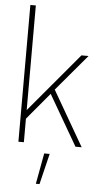

<svg xmlns="http://www.w3.org/2000/svg" viewBox="-63 -790 583 1049"><g transform="rotate(5 228.5 -265.0)"><path d="M407 0H373L213 -276L90 -129V0H60V-750H90V-176L362 -500H401L233 -301ZM175 220.5 206 51.5H236L195 220.5Z"/></g></svg>

Font: Urbanist Thin
Style: Regular
Weight: 100
Designer: Corey Hu
Foundry: Corey Hu
Version: Version 1.330; ttfautohint (v1.8.4.7-5d5b)